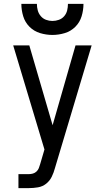

<svg xmlns="http://www.w3.org/2000/svg" viewBox="-20 -764 540 989"><path d="M75 205H128Q152 205 175.5 201Q199 197 217.5 182.5Q236 168 246.5 146.5Q257 125 263 102L452 -530H369L251 -119L131 -530H48L209 6L187 81Q184 92 180 102Q176 112 168 119.5Q160 127 149.5 130Q139 133 128 133H75ZM250 -584Q282 -584 313.5 -593.5Q345 -603 368 -626Q391 -649 400.5 -680.5Q410 -712 410 -744H330Q330 -727 326 -710.5Q322 -694 311 -681Q300 -668 283.5 -662Q267 -656 250 -656Q233 -656 217 -662Q201 -668 190 -681Q179 -694 174.5 -710.5Q170 -727 170 -744H90Q90 -712 99.5 -680.5Q109 -649 132 -626Q155 -603 186.5 -593.5Q218 -584 250 -584Z"/></svg>

Font: Iosevka SS09
Style: Regular
Weight: 400
Monospace: yes
Designer: Belleve Invis
Foundry: Belleve Invis
Version: Version 5.2.1; ttfautohint (v1.8.3)